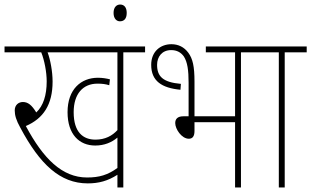

<svg xmlns="http://www.w3.org/2000/svg" viewBox="-20 -827 1373 847"><path d="M524 -596H620V-622H0V-596H162C176 -561 186 -509 186 -468C186 -407 171 -360 140 -331C120 -364 103 -377 81 -377C62 -377 45 -364 45 -340C45 -319 51 -297 70 -263C156 -102 245 -18 367 -18C416 -18 456 -29 498 -56V0H524ZM401 -211C347 -211 305 -243 305 -332C305 -413 346 -458 410 -458C431 -458 446 -456 462 -451L465 -477C450 -481 431 -484 412 -484C338 -484 278 -434 278 -332C278 -234 330 -185 400 -185C441 -185 473 -199 498 -220V-86C455 -55 418 -44 364 -44C254 -44 171 -127 94 -271C171 -304 212 -365 212 -467C212 -512 202 -564 190 -596H498V-253C475 -228 444 -211 401 -211Z M481 -770C481 -744 495 -733 509 -733C526 -733 539 -743 539 -770C539 -794 528 -807 510 -807C494 -807 481 -795 481 -770Z M736 -632C688 -632 647 -600 647 -541C647 -469 694 -439 776 -431L778 -457C697 -464 673 -491 673 -541C673 -577 695 -606 735 -606C760 -606 778 -596 791 -578C807 -553 812 -517 812 -462V-314H789C762 -314 753 -301 753 -284C753 -258 781 -215 813 -215C828 -215 838 -224 838 -249V-288H1017V0H1043V-596H1140V-622H888V-596H1017V-314H838V-467C838 -535 830 -568 811 -594C792 -620 766 -632 736 -632Z M1236 -596H1333V-622H1127V-596H1210V0H1236Z"/></svg>

Font: Noto Sans Condensed Thin
Style: Italic
Weight: 100
Width: 3
Italic angle: -12°
Designer: Monotype Design Team
Foundry: Monotype Imaging Inc.
Version: Version 2.013